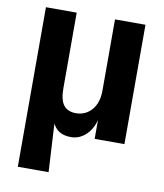

<svg xmlns="http://www.w3.org/2000/svg" viewBox="-82 -612 737 864"><g transform="rotate(10 286.5 -180.5)"><path d="M57.9 -545.4H198.5V-199.7Q198.5 -146.7 216.9 -122.9Q235.4 -99.1 272.9 -99.1Q316.9 -99.1 345.2 -131.6Q373.5 -164.1 373.5 -219.5V-545.4H512.7V0H376.7V-97.4H379.2Q369.4 -47.6 339.1 -18.4Q308.8 10.7 269.3 10.7Q237.1 10.7 215.6 -2.7Q194.1 -16.1 181.6 -46.6H185.8L198.5 183.6H57.9Z"/></g></svg>

Font: Min Sans VF VF
Style: Regular
Weight: 400
Designer: Jinseong-Kim, NotoSansCJK, Nunito
Foundry: Jinseong-Kim
Version: Version 1.420;Glyphs 3.1.2 (3151)